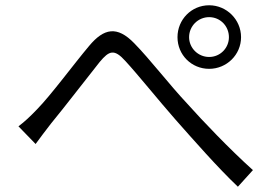

<svg xmlns="http://www.w3.org/2000/svg" viewBox="-20 -730 1040 728"><path d="M50 -251 115 -184C130 -205 153 -235 173 -261C225 -324 310 -435 358 -495C394 -538 413 -546 456 -498C503 -447 580 -351 645 -277C714 -199 806 -94 882 -22L939 -85C850 -165 748 -272 689 -338C624 -407 548 -506 489 -566C424 -633 374 -623 318 -556C259 -486 174 -370 120 -315C94 -288 74 -269 50 -251ZM697 -589C697 -631 731 -665 773 -665C815 -665 848 -631 848 -589C848 -548 815 -514 773 -514C731 -514 697 -548 697 -589ZM653 -589C653 -522 706 -469 773 -469C839 -469 894 -522 894 -589C894 -656 839 -710 773 -710C706 -710 653 -656 653 -589Z"/></svg>

Font: Noto Sans CJK SC DemiLight
Style: Regular
Weight: 350
Designer: Ryoko NISHIZUKA 西塚涼子 (kana, bopomofo & ideographs); Paul D. Hunt (Latin, Greek & Cyrillic); Sandoll Communications 산돌커뮤니
Foundry: Adobe
Version: Version 2.004;hotconv 1.0.118;makeotfexe 2.5.65603